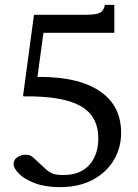

<svg xmlns="http://www.w3.org/2000/svg" viewBox="-20 -761 567 791"><path d="M227 10Q166 10 123 -6.5Q80 -23 58 -45.5Q36 -68 36 -85Q36 -103 51 -113Q66 -123 85.5 -123.5Q105 -124 118 -111L172 -61Q182 -52 196.5 -46Q211 -40 241 -40Q311 -40 348 -81.5Q385 -123 385 -191Q385 -283 311.5 -324.5Q238 -366 77 -364L75 -366L120 -700H330Q376 -700 392 -708.5Q408 -717 412 -741H451V-626H128L165 -670L130 -413L96 -443Q281 -452 380 -392.5Q479 -333 479 -214Q479 -151 448 -100Q417 -49 360.5 -19.5Q304 10 227 10Z"/></svg>

Font: Hedvig Letters Serif
Style: Regular
Weight: 400
Designer: Alexander Örn & Tor Weibull
Foundry: Kanon Foundry
Version: Version 1.000